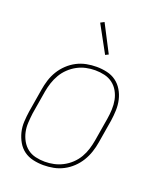

<svg xmlns="http://www.w3.org/2000/svg" viewBox="-139 -833 779 930"><g transform="rotate(20 250.0 -368.5)"><path d="M196 8Q169 8 142.5 2Q116 -4 95.5 -19Q75 -34 62 -56.5Q49 -79 42.5 -105Q36 -131 37.5 -158.5Q39 -186 43 -213L63 -333Q67 -358 75 -383.5Q83 -409 97 -432Q111 -455 131 -474Q151 -493 175 -505.5Q199 -518 225 -523Q251 -528 277 -528Q304 -528 330.5 -522Q357 -516 377.5 -501Q398 -486 411.5 -463.5Q425 -441 431 -415Q437 -389 436 -361.5Q435 -334 431 -307L411 -187Q407 -162 398.5 -136.5Q390 -111 376 -88Q362 -65 342 -46Q322 -27 298 -14.5Q274 -2 248 3Q222 8 196 8ZM197 -10Q220 -10 243.5 -15Q267 -20 289 -31.5Q311 -43 329.5 -60.5Q348 -78 360.5 -99.5Q373 -121 380 -144Q387 -167 391 -190L411 -310Q415 -334 416 -359Q417 -384 412.5 -407Q408 -430 396.5 -450.5Q385 -471 366.5 -485Q348 -499 324.5 -504.5Q301 -510 276 -510Q253 -510 229.5 -505Q206 -500 184.5 -488.5Q163 -477 144.5 -459.5Q126 -442 113.5 -420.5Q101 -399 93.5 -376Q86 -353 82 -330L62 -210Q59 -186 57.5 -161Q56 -136 61 -113Q66 -90 77.5 -69.5Q89 -49 107 -35Q125 -21 148.5 -15.5Q172 -10 197 -10ZM295 -596 219 -735 238 -745 311 -604Z"/></g></svg>

Font: Iosevka Curly Thin
Style: Italic
Weight: 100
Italic angle: -9°
Monospace: yes
Designer: Belleve Invis
Foundry: Belleve Invis
Version: Version 22.1.2; ttfautohint (v1.8.4)